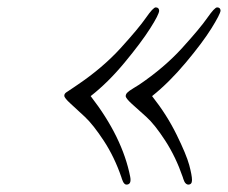

<svg xmlns="http://www.w3.org/2000/svg" viewBox="-20 -501 616 519"><path d="M153.8 -242.2Q153.8 -244.1 154.3 -245.6Q154.8 -247.1 156 -248.5Q157.2 -250 158.7 -251Q160.2 -252 163.1 -253.9Q166 -255.9 168.9 -257.8Q171.9 -259.8 178 -263.9Q184.1 -268.1 189.9 -272Q257.8 -317.9 306.4 -371.3Q355 -424.8 374.5 -452.9Q394 -481 400.9 -481Q409.7 -481 410.2 -472.2Q410.2 -462.4 386 -424.3Q361.8 -386.2 316.9 -332Q272 -277.8 225.1 -241.2Q311 -130.4 332 -22.9Q335.9 -2 321.8 -2Q318.8 -2 316.4 -4.4Q314 -6.8 312.5 -10Q311 -13.2 309.6 -17.1Q308.1 -21 308.1 -22Q289.1 -77.1 260.5 -120.6Q231.9 -164.1 209.5 -185.1Q187 -206.1 170.4 -221.2Q153.8 -236.3 153.8 -242.2ZM319.8 -241.2Q319.8 -246.1 324 -250.5Q328.1 -254.9 340.6 -262.5Q353 -270 356 -272Q423.8 -317.9 472.4 -371.3Q521 -424.8 540.5 -452.9Q560.1 -481 566.9 -481Q575.7 -481 576.2 -472.2Q575.2 -462.4 551.5 -424.3Q527.8 -386.2 482.4 -332Q437 -277.8 391.1 -241.2Q431.2 -190.4 457.5 -136.7Q483.9 -83 491.5 -54.9Q499 -26.9 499 -14.2Q499 -2 488.8 -2Q485.8 -2 482.9 -4.4Q480 -6.8 478.5 -10Q477.1 -13.2 475.6 -17.1Q474.1 -21 474.1 -22Q455.1 -77.1 426.5 -121.1Q397.9 -165 375.5 -185.1Q353 -205.1 336.4 -220.2Q319.8 -235.4 319.8 -241.2Z"/></svg>

Font: CMU Serif Extra
Style: RomanSlanted
Weight: 500
Italic angle: -9.46001°
Version: Version 0.7.0